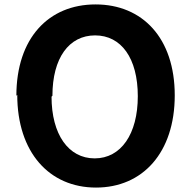

<svg xmlns="http://www.w3.org/2000/svg" viewBox="-20 -791 871 868"><path d="M58 -362C58 -102 203 57 414 57C625 57 770 -101 770 -360C770 -619 624 -771 412 -771C200 -771 54 -619 54 -358ZM217 -358C217 -529 292 -631 410 -631C528 -631 603 -528 603 -356C603 -185 527 -75 408 -75C289 -75 213 -184 213 -354Z"/></svg>

Font: GenEiGothic-pro-Regular
Style: Bold
Weight: 700
Designer: Ryoko NISHIZUKA (kana & ideographs); Paul D. Hunt (Latin, Greek & Cyrillic); Wenlong ZHANG (bopomofo); Sandoll Communica
Foundry: Adobe Systems Incorporated; o_tamon
Version: Version 1.000.140830